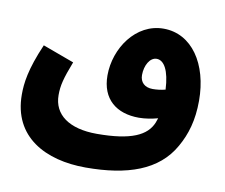

<svg xmlns="http://www.w3.org/2000/svg" viewBox="-73 -543 962 820"><g transform="rotate(10 408.5 -133.0)"><path d="M347 188C528 188 659 143 724 27C756 -29 775 -92 775 -177C775 -336 696 -454 573 -454C453 -454 371 -334 371 -216C371 -113 437 -61 534 -61C561 -61 590 -66 616 -73C614 -67 611 -60 609 -53C585 5 519 38 369 38C249 38 180 -12 180 -97C180 -139 188 -170 217 -245L81 -295C32 -182 25 -121 25 -72C25 112 173 188 347 188ZM516 -243C516 -285 537 -322 566 -322C598 -322 622 -282 626 -199C607 -194 588 -192 571 -192C536 -192 516 -212 516 -243Z"/></g></svg>

Font: Noto Sans Arabic UI SmCn XBd
Style: Regular
Weight: 800
Width: 4
Designer: Monotype Design Team, Nadine Chahine and Nizar Qandah
Foundry: Monotype Imaging Inc.
Version: Version 2.010